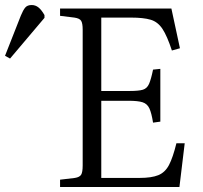

<svg xmlns="http://www.w3.org/2000/svg" viewBox="-177 -744 806 764"><path d="M62 0V-29L121 -36Q140 -39 146 -49Q152 -59 152 -86V-626Q152 -651 146 -661Q140 -671 119 -674L62 -681V-710H505L539 -552L507 -543Q488 -601 469.5 -629Q451 -657 422.5 -665.5Q394 -674 344 -674H226V-382H340Q375 -382 391.5 -387Q408 -392 416 -410Q424 -428 432 -467L461 -470V-260L432 -256Q426 -294 417.5 -312.5Q409 -331 390.5 -337Q372 -343 335 -343H226V-36H378Q426 -36 453 -47Q480 -58 495.5 -87.5Q511 -117 525 -174H558L537 0ZM-137 -511 -157 -522 -94 -682Q-85 -704 -76.5 -714Q-68 -724 -51 -724Q-36 -724 -24 -714.5Q-12 -705 0 -684V-673Z"/></svg>

Font: Literata 36pt Light
Style: Regular
Weight: 300
Designer: Latin by Veronika Burian and Jose Scaglione. Greek by Irene Vlachou. Cyrillic by Vera Evstafieva.
Foundry: TypeTogether
Version: Version 3.002